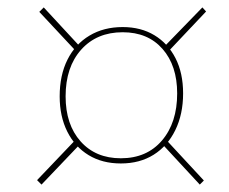

<svg xmlns="http://www.w3.org/2000/svg" viewBox="-20 -589 619 518"><path d="M311 -516Q360 -516 396.5 -494Q433 -472 453.5 -432Q474 -392 474 -337Q474 -281 453 -238Q432 -195 394.5 -171.5Q357 -148 306 -148Q256 -148 219 -170.5Q182 -193 161.5 -234Q141 -275 141 -329Q141 -386 162 -428Q183 -470 221.5 -493Q260 -516 311 -516ZM311 -502Q241 -502 199 -455Q157 -408 157 -329Q157 -253 197.5 -207.5Q238 -162 306 -162Q376 -162 417 -210Q458 -258 458 -337Q458 -412 418.5 -457Q379 -502 311 -502ZM98 -569 197 -462 185 -451 86 -557ZM183 -211 195 -199 92 -91 80 -103ZM429 -211 530 -102 519 -91 419 -199ZM526 -569 536 -558 434 -450 423 -463Z"/></svg>

Font: Kantumruy Pro Thin
Style: Italic
Weight: 250
Italic angle: -13°
Version: Version 1.002